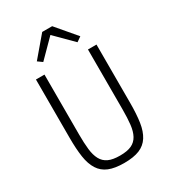

<svg xmlns="http://www.w3.org/2000/svg" viewBox="-223 -1044 1045 1170"><g transform="rotate(-30 300.0 -459.0)"><path d="M147 -698V-277Q147 -216 152 -171.5Q157 -127 173 -97.5Q189 -68 219 -54Q249 -40 300 -40Q351 -40 381 -54Q411 -68 427 -97.5Q443 -127 448 -171.5Q453 -216 453 -277V-698H513V-289Q513 -209 504.5 -152.5Q496 -96 472.5 -59Q449 -22 407.5 -5Q366 12 300 12Q234 12 192.5 -5Q151 -22 127.5 -59Q104 -96 95.5 -152.5Q87 -209 87 -289V-698ZM335 -930 453 -791 420 -768 299 -889 179 -768 147 -791 265 -930Z"/></g></svg>

Font: IBM Plex Mono Light
Style: Regular
Weight: 300
Monospace: yes
Designer: Mike Abbink, Paul van der Laan, Pieter van Rosmalen
Foundry: Bold Monday
Version: Version 2.3